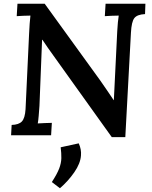

<svg xmlns="http://www.w3.org/2000/svg" viewBox="-20 -720 809 1022"><path d="M575 10 263 -426Q249 -445 234.5 -466Q220 -487 206 -508H204L190 -156Q188 -129 186 -104Q184 -79 181 -63Q198 -64 220.5 -65Q243 -66 256 -66L252 0H39L42 -55Q80 -56 96.5 -73.5Q113 -91 116 -139L135 -544Q136 -570 138 -595Q140 -620 142 -637Q126 -637 104 -636Q82 -635 69 -634L73 -700H218L514 -291Q536 -260 553 -234.5Q570 -209 585 -187H586L604 -553Q607 -607 612 -637Q595 -637 573 -636Q551 -635 538 -634L542 -700H754L752 -645Q710 -643 695 -623.5Q680 -604 677 -546L647 10ZM299 282 256 249Q284 206 295 177Q306 148 306.5 122Q307 96 303 64L399 43Q414 75 411 108Q408 150 375.5 197Q343 244 299 282Z"/></svg>

Font: Lora SemiBold
Style: Italic
Weight: 600
Italic angle: -3°
Designer: Olga Karpushina, Alexei Vanyashin (Cyrillic)
Foundry: Cyreal
Version: Version 3.011; ttfautohint (v1.8.4.7-5d5b)